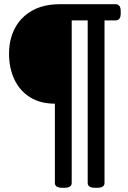

<svg xmlns="http://www.w3.org/2000/svg" viewBox="-20 -720 607 913"><path d="M276 173Q241 173 241 150V-227Q172 -227 123 -257.5Q74 -288 48.5 -342Q23 -396 23 -464Q23 -533 51 -586Q79 -639 133 -669.5Q187 -700 265 -700H529Q554 -700 554 -667V-655Q554 -623 529 -623H477V150Q477 173 442 173H432Q397 173 397 150V-623H321V150Q321 173 286 173Z"/></svg>

Font: Asap Semi Expanded ExtraBold
Style: Regular
Weight: 800
Width: 6
Designer: Pablo Cosgaya
Foundry: Omnibus-Type
Version: Version 3.001; ttfautohint (v1.8.4.7-5d5b)